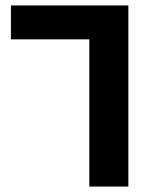

<svg xmlns="http://www.w3.org/2000/svg" viewBox="-20 -683 585 703"><path d="M20 -663V-539H307V0H450V-663Z"/></svg>

Font: Hejaz SemiBold
Style: Regular
Weight: 600
Designer: Bandar Raffah (Arabic) and Santiago Orozco (Latin)
Foundry: Caramella and Typemade
Version: Version 1.010;hotconv 1.0.109;makeotfexe 2.5.65596